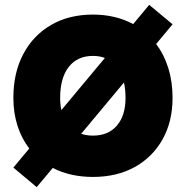

<svg xmlns="http://www.w3.org/2000/svg" viewBox="-20 -720 764 790"><path d="M35 -317.5Q35 -420.5 75.8 -497.5Q116.5 -574.5 190 -617.2Q263.5 -660 362.5 -660Q455 -660 528 -621L594 -700L690 -620L622.5 -539Q655 -496 672.5 -440Q690 -384 690 -317.5Q690 -220 649 -146.8Q608 -73.5 534.5 -32.8Q461 8 362.5 8Q269.5 8 197 -29L131 50L35 -30.5L100.5 -109Q69 -149.5 52 -202.5Q35 -255.5 35 -317.5ZM227.5 -317.5Q227.5 -290.5 232.5 -267L411.5 -481.5Q389.5 -490 362.5 -490Q298.5 -490 263 -444.8Q227.5 -399.5 227.5 -317.5ZM496.5 -317.5Q496.5 -352 490 -380.5L314 -169.5Q336 -162 362.5 -162Q425.5 -162 461 -203.2Q496.5 -244.5 496.5 -317.5Z"/></svg>

Font: Overused Grotesk Black
Style: Regular
Weight: 900
Version: Version 0.004